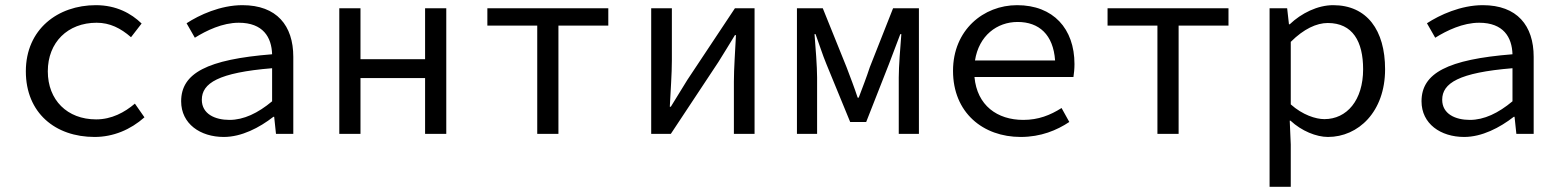

<svg xmlns="http://www.w3.org/2000/svg" viewBox="-20 -518 6040 743"><path d="M346 12C418 12 485 -16 539 -64L502 -117C462 -83 412 -56 352 -56C240 -56 165 -131 165 -242C165 -354 242 -430 354 -430C405 -430 447 -409 487 -374L528 -427C488 -466 430 -498 351 -498C204 -498 80 -405 80 -242C80 -81 194 12 346 12Z M846 12C915 12 984 -24 1038 -66H1041L1048 0H1115V-298C1115 -419 1051 -498 918 -498C833 -498 751 -460 702 -428L734 -372C779 -400 841 -430 904 -430C998 -430 1031 -374 1033 -308C782 -288 681 -235 681 -126C681 -39 755 12 846 12ZM868 -54C812 -54 761 -77 761 -132C761 -196 825 -237 1033 -254V-126C978 -80 923 -54 868 -54Z M1293 0H1375V-216H1625V0H1707V-486H1625V-289H1375V-486H1293Z M2059 0H2141V-419H2334V-486H1866V-419H2059Z M2500 0H2576L2760 -278C2778 -307 2806 -352 2824 -382H2828C2825 -319 2820 -254 2820 -202V0H2900V-486H2824L2640 -209C2622 -179 2594 -135 2576 -105H2572C2575 -167 2580 -232 2580 -284V-486H2500Z M3064 0H3142V-218C3142 -261 3136 -336 3132 -386H3136C3150 -348 3163 -306 3178 -270L3270 -46H3332L3420 -270C3434 -306 3450 -348 3464 -386H3468C3464 -336 3458 -261 3458 -218V0H3536V-486H3436L3346 -258C3333 -218 3318 -180 3303 -140H3299C3286 -180 3271 -218 3256 -258L3164 -486H3064Z M3930 12C4008 12 4070 -14 4118 -46L4088 -100C4044 -72 3998 -54 3940 -54C3839 -54 3761 -110 3751 -220H4134C4136 -233 4138 -251 4138 -270C4138 -407 4056 -498 3916 -498C3786 -498 3668 -402 3668 -244C3668 -82 3784 12 3930 12ZM3918 -433C4001 -433 4056 -384 4063 -284H3753C3768 -380 3838 -433 3918 -433Z M4459 0H4541V-419H4734V-486H4266V-419H4459Z M4893 205H4975V41L4971 -51H4974C5017 -11 5074 12 5119 12C5236 12 5340 -85 5340 -250C5340 -401 5270 -498 5139 -498C5079 -498 5016 -467 4971 -424H4968L4961 -486H4893ZM5105 -57C5072 -57 5021 -73 4975 -114V-356C5025 -406 5075 -429 5118 -429C5215 -429 5255 -357 5255 -250C5255 -130 5192 -57 5105 -57Z M5646 12C5715 12 5784 -24 5838 -66H5841L5848 0H5915V-298C5915 -419 5851 -498 5718 -498C5633 -498 5551 -460 5502 -428L5534 -372C5579 -400 5641 -430 5704 -430C5798 -430 5831 -374 5833 -308C5582 -288 5481 -235 5481 -126C5481 -39 5555 12 5646 12ZM5668 -54C5612 -54 5561 -77 5561 -132C5561 -196 5625 -237 5833 -254V-126C5778 -80 5723 -54 5668 -54Z"/></svg>

Font: Hasklig
Style: Regular
Weight: 400
Monospace: yes
Designer: Paul D. Hunt, Teo Tuominen
Foundry: Adobe Systems Incorporated
Version: Version 2.030;PS 1.0;hotconv 16.6.51;makeotf.lib2.5.65220